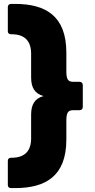

<svg xmlns="http://www.w3.org/2000/svg" viewBox="-20 -811 483 981"><path d="M57 150C213 150 319 89 319 -98V-195C319 -239 330 -248 355 -248H387C396 -248 403 -254 403 -264V-377C403 -386 396 -393 387 -393H355C330 -393 319 -402 319 -446V-542C319 -730 213 -791 57 -791H36C26 -791 20 -784 20 -775V-651C20 -642 26 -636 36 -636H39C107 -636 139 -601 139 -536V-416C139 -364 157 -333 202 -320C157 -308 139 -276 139 -225V-104C139 -40 107 -5 39 -5H36C26 -5 20 1 20 11V134C20 144 26 150 36 150Z"/></svg>

Font: LINE Seed Sans TH ExtraBold
Style: Regular
Weight: 800
Designer: Dalton Maag Ltd | Thai characters by Cadson Demak Co.,Ltd.
Foundry: Dalton Maag Ltd
Version: Version 1.003